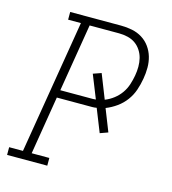

<svg xmlns="http://www.w3.org/2000/svg" viewBox="-109 -825 819 914"><g transform="rotate(15 300.0 -367.5)"><path d="M10 0V-38H78L187 -697H124V-735H375Q403 -735 430 -729.5Q457 -724 479.5 -710Q502 -696 517.5 -674.5Q533 -653 540.5 -627.5Q548 -602 548 -574Q548 -546 543 -518Q538 -489 528.5 -461Q519 -433 501 -408.5Q483 -384 458 -366Q433 -348 405 -337L448 -228L409 -214L364 -327Q353 -325 342.5 -325Q332 -325 321 -325H168L121 -38H208V0ZM175 -363H321Q328 -363 335 -363Q342 -363 350 -364L304 -479L344 -493L391 -374Q414 -383 434 -398.5Q454 -414 468 -434Q482 -454 489.5 -477Q497 -500 501 -523Q505 -545 505 -567Q505 -589 500 -609Q495 -629 483.5 -646.5Q472 -664 455.5 -675.5Q439 -687 418 -692Q397 -697 375 -697H230Z"/></g></svg>

Font: Iosevka Slab XLtExObl
Style: Regular
Weight: 200
Width: 7
Italic angle: -9°
Monospace: yes
Designer: Belleve Invis
Foundry: Belleve Invis
Version: Version 11.1.1; ttfautohint (v1.8.3)